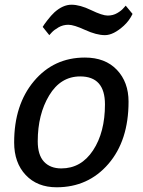

<svg xmlns="http://www.w3.org/2000/svg" viewBox="-20 -784 607 814"><path d="M220 10Q138 10 89 -42Q40 -94 40 -180Q40 -340 124 -440Q208 -540 340 -540Q426 -540 475.5 -488Q525 -436 525 -353Q525 -188 439.5 -89Q354 10 220 10ZM320 -460Q237 -460 188.5 -379.5Q140 -299 140 -185Q140 -127 166.5 -98.5Q193 -70 240 -70Q324 -70 374.5 -146.5Q425 -223 425 -341.5Q425 -460 320 -460ZM189 -635 161 -670Q166 -679 181.5 -699Q197 -719 211 -732Q247 -764 283 -764Q319 -764 366.5 -741Q414 -718 436.5 -718Q459 -718 477 -728.5Q495 -739 504 -750L513 -760L542 -725Q528 -696 505 -675Q461 -635 425 -635Q389 -635 341 -657Q293 -679 270 -679Q247 -679 228 -668Q209 -657 199 -646Z"/></svg>

Font: Bitter
Style: Italic
Weight: 400
Italic angle: -9°
Designer: Sol Matas
Foundry: Sol Matas
Version: Version 1.001